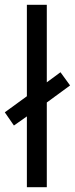

<svg xmlns="http://www.w3.org/2000/svg" viewBox="-37 -780 312 800"><path d="M75 0H158V-353L255 -424L215 -479L158 -437V-760H75V-379L-17 -312L21 -257L75 -295Z"/></svg>

Font: Noto Sans Myanmar UI Condensed
Style: Regular
Weight: 400
Width: 3
Designer: Monotype Design Team
Foundry: Monotype Imaging Inc.
Version: Version 2.103